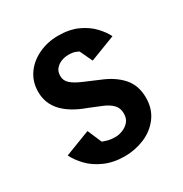

<svg xmlns="http://www.w3.org/2000/svg" viewBox="-122 -582 650 681"><g transform="rotate(-30 202.5 -241.5)"><path d="M199 3Q153 3 117 -13Q81 -29 58 -53.5Q35 -78 24 -101L128 -141L153 -83Q158 -81 171.5 -77Q185 -73 205 -73Q218 -73 233.5 -79Q249 -85 260 -97.5Q271 -110 271 -131Q271 -153 257.5 -167Q244 -181 221 -190.5Q198 -200 171 -211Q109 -233 77.5 -267Q46 -301 46 -348Q46 -389 67.5 -420Q89 -451 126 -468.5Q163 -486 206 -486Q253 -486 286.5 -470.5Q320 -455 341.5 -432Q363 -409 373 -388L269 -348L245 -399Q242 -401 232 -405Q222 -409 204 -409Q189 -409 175 -403.5Q161 -398 151.5 -387Q142 -376 142 -358Q142 -339 156.5 -326Q171 -313 198 -301.5Q225 -290 260 -275Q310 -255 338.5 -222.5Q367 -190 367 -140Q367 -94 342.5 -61.5Q318 -29 279.5 -13Q241 3 199 3Z"/></g></svg>

Font: Kreon
Style: Regular
Weight: 400
Designer: Julia Petretta
Foundry: Julia Petretta and Eli Heuer
Version: Version 2.002